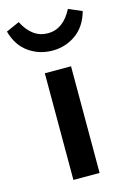

<svg xmlns="http://www.w3.org/2000/svg" viewBox="-167 -820 593 878"><g transform="rotate(-15 129.5 -381.0)"><path d="M68 0V-505H192V0ZM-50 -734 13 -762Q56 -678 130 -678Q203 -678 246 -762L309 -735Q290 -666 241 -631Q192 -596 130 -596Q68 -596 18.5 -630.5Q-31 -665 -50 -734Z"/></g></svg>

Font: Muli-Bold
Style: Bold
Weight: 700
Version: Version 2.000